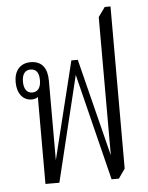

<svg xmlns="http://www.w3.org/2000/svg" viewBox="-54 -817 668 866"><g transform="rotate(-5 279.5 -383.5)"><path d="M416 5H449L479 -38V-772H453L422 -729V-103L311 -545H282L173 -103V-463C173 -518 150 -553 98 -553C50 -553 23 -520 23 -469C23 -417 50 -385 88 -385C101 -385 110 -388 117 -394V0H180L296 -478ZM94 -416C70 -416 56 -435 56 -468C56 -502 70 -520 94 -520C121 -520 133 -502 133 -468C133 -435 119 -416 94 -416Z"/></g></svg>

Font: Noto Serif Thai ExtraCondensed Light
Style: Regular
Weight: 300
Width: 2
Designer: Monotype Design Team
Foundry: Monotype Imaging Inc.
Version: Version 2.002